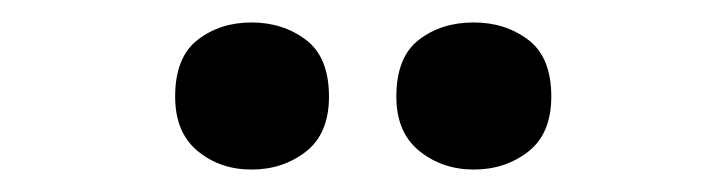

<svg xmlns="http://www.w3.org/2000/svg" viewBox="-20 -772 647 171"><path d="M136 -686Q136 -721 156 -736.5Q176 -752 204 -752Q232 -752 252.5 -736.5Q273 -721 273 -686Q273 -653 252.5 -637Q232 -621 204 -621Q176 -621 156 -637.5Q136 -654 136 -686ZM333 -686Q333 -721 353 -736.5Q373 -752 402 -752Q430 -752 450.5 -736.5Q471 -721 471 -686Q471 -653 450.5 -637Q430 -621 402 -621Q374 -621 353.5 -637.5Q333 -654 333 -686Z"/></svg>

Font: Noto Sans New Tai Lue
Style: Bold
Weight: 700
Version: Version 2.003